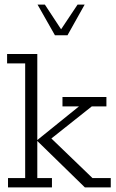

<svg xmlns="http://www.w3.org/2000/svg" viewBox="-20 -819 506 839"><path d="M143 -41H207V0H15V-41H90V-542H11V-583H143V-207L325 -354H253V-395H445V-354H381L182 -196L194 -224L384 -41H464V0H351L143 -203ZM220 -665 144 -799H176L247 -691L319 -799H350L275 -665Z"/></svg>

Font: Rokkitt SemiBold Light
Style: Regular
Weight: 300
Version: Version 3.103